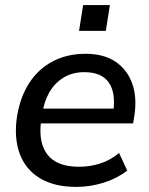

<svg xmlns="http://www.w3.org/2000/svg" viewBox="-20 -724 586 753"><path d="M279 9Q193 9 136.5 -25Q80 -59 57 -122Q34 -185 47 -269Q60 -346 96 -400.5Q132 -455 188 -484Q244 -513 316 -513Q387 -513 433 -482Q479 -451 498.5 -396.5Q518 -342 507 -270L502 -240H123L132 -298H442L424 -283Q435 -360 406.5 -400.5Q378 -441 311 -441Q264 -441 229 -419.5Q194 -398 173 -361Q152 -324 146 -277L141 -249Q130 -163 167 -116.5Q204 -70 290 -70Q332 -70 372 -82.5Q412 -95 447 -124L479 -55Q439 -24 386.5 -7.5Q334 9 279 9ZM290 -603 306 -704H411L395 -603Z"/></svg>

Font: Mulish ExtraLight SemiBold
Style: Italic
Weight: 600
Italic angle: -9°
Version: Version 3.603